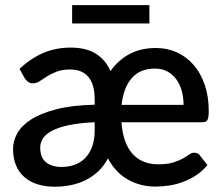

<svg xmlns="http://www.w3.org/2000/svg" viewBox="-20 -700 848 728"><path d="M571.5 -518C532.5 -518 498.7 -510.2 470 -494.5C441.3 -478.8 417.7 -457.5 399 -430.5C387 -458.2 368.8 -479.9 344.3 -495.8C319.8 -511.6 287.8 -519.5 248.5 -519.5C210.2 -519.5 175.3 -512.8 144 -499.2C112.7 -485.8 82.7 -465.7 54 -439L73.5 -404C76.8 -398.3 81.1 -393.6 86.2 -389.8C91.4 -385.9 97.7 -384 105 -384C114 -384 122.5 -386.8 130.5 -392.2C138.5 -397.8 147.7 -403.8 158 -410.2C168.3 -416.8 180.5 -422.8 194.5 -428.2C208.5 -433.8 225.8 -436.5 246.5 -436.5C276.8 -436.5 299.8 -426.9 315.5 -407.8C331.2 -388.6 339 -360.7 339 -324V-303C281 -301.7 232.2 -295.8 192.8 -285.5C153.2 -275.2 121.4 -262.2 97.2 -246.5C73.1 -230.8 55.8 -213.3 45.2 -194C34.8 -174.7 29.5 -155.2 29.5 -135.5C29.5 -111.8 33.2 -91 40.8 -73C48.2 -55 59 -40 73 -28C87 -16 103.8 -7 123.2 -1C142.8 5 164.5 8 188.5 8C208.5 8 228.4 6 248.2 2C268.1 -2 286.8 -8.3 304.5 -17C322.2 -25.7 338.2 -36.8 352.8 -50.5C367.2 -64.2 379.3 -80.5 389 -99.5C408.7 -63.2 434.2 -36.2 465.8 -18.7C497.2 -1.2 531.8 7.5 569.5 7.5C586.8 7.5 604.5 6.1 622.5 3.3C640.5 0.4 658.1 -4.2 675.2 -10.7C692.4 -17.2 708.8 -25.7 724.5 -36C740.2 -46.3 754.2 -59 766.5 -74L737.5 -111C733.5 -117.7 726.2 -121 715.5 -121C709.5 -121 703.3 -118.7 697 -114C690.7 -109.3 682.6 -104.2 672.7 -98.7C662.9 -93.2 650.7 -88.2 636 -83.7C621.3 -79.2 602.5 -77 579.5 -77C559.8 -77 541.8 -80.2 525.5 -86.7C509.2 -93.2 495 -103.1 483 -116.2C471 -129.4 461.4 -146 454.2 -166C447.1 -186 442.5 -209.5 440.5 -236.5H747C756.7 -236.5 763.2 -239.3 766.5 -245C769.8 -250.7 771.5 -261.8 771.5 -278.5C771.5 -315.8 766.4 -349.2 756.2 -378.7C746.1 -408.2 732 -433.3 714 -454C696 -474.7 674.8 -490.5 650.5 -501.5C626.2 -512.5 599.8 -518 571.5 -518ZM339 -236.5V-205C339 -181.3 335.7 -160.8 329.2 -143.5C322.7 -126.2 313.9 -111.8 302.7 -100.5C291.6 -89.2 278.3 -80.7 263 -75.2C247.7 -69.7 231.2 -67 213.5 -67C188.8 -67 169.2 -72.9 154.5 -84.7C139.8 -96.6 132.5 -115.3 132.5 -141C132.5 -153.3 136.1 -164.9 143.2 -175.7C150.4 -186.6 162.1 -196.2 178.2 -204.7C194.4 -213.2 215.7 -220.2 242 -225.7C268.3 -231.2 300.7 -234.8 339 -236.5ZM567.5 -440C585.2 -440 600.7 -436.4 614.2 -429.2C627.7 -422.1 639.1 -412.2 648.2 -399.7C657.4 -387.2 664.3 -372.7 669 -356C673.7 -339.3 676 -321.5 676 -302.5H441C445.7 -345.8 458.5 -379.6 479.5 -403.7C500.5 -427.9 529.8 -440 567.5 -440ZM253.5 -680.5V-611H546.5V-680.5Z"/></svg>

Font: Lato Semibold
Style: Regular
Weight: 600
Designer: Lukasz Dziedzic
Foundry: tyPoland Lukasz Dziedzic
Version: Version 2.006; 2014-01-15